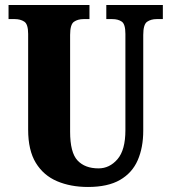

<svg xmlns="http://www.w3.org/2000/svg" viewBox="-20 -734 682 764"><path d="M330 10Q261 10 207 -13Q153 -36 122.5 -86Q92 -136 92 -218V-599Q92 -638 76.5 -648Q61 -658 39 -658H14V-714H336V-658H312Q290 -658 274.5 -647.5Q259 -637 259 -595V-210Q259 -127 288.5 -95.5Q318 -64 372 -64Q416 -64 447.5 -100.5Q479 -137 479 -216V-599Q479 -638 464.5 -648Q450 -658 427 -658H403V-714H628V-658H603Q581 -658 565.5 -647.5Q550 -637 550 -595V-214Q550 -147 528 -96.5Q506 -46 457.5 -18Q409 10 330 10Z"/></svg>

Font: Noto Serif Bengali ExtraCondensed Black
Style: Regular
Weight: 900
Width: 2
Designer: Juan Bruce, Universal Thirst, Indian Type Foundry and the Monotype Design Team.
Foundry: Monotype Imaging Inc.
Version: Version 2.003; ttfautohint (v1.8.4.7-5d5b)